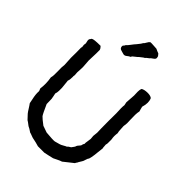

<svg xmlns="http://www.w3.org/2000/svg" viewBox="-248 -975 1087 1087"><g transform="rotate(45 295.0 -431.5)"><path d="M386 -833Q388 -826 385.5 -821Q383 -816 374 -810Q365 -804 364 -803Q361 -798 351.5 -791.5Q342 -785 339 -780Q332 -777 323.5 -769.5Q315 -762 310 -759Q306 -754 296.5 -747Q287 -740 284 -737Q282 -736 281 -734Q280 -732 278.5 -729.5Q277 -727 276 -726Q270 -725 261.5 -717.5Q253 -710 247 -709Q243 -708 238 -709Q233 -710 227 -712Q221 -714 217 -715Q201 -718 200 -734Q199 -740 204.5 -745Q210 -750 210 -754Q218 -760 230 -776.5Q242 -793 249 -800Q252 -804 257 -810Q262 -816 266 -821.5Q270 -827 273 -833Q278 -836 284.5 -848.5Q291 -861 298 -865Q305 -866 324 -864.5Q343 -863 348 -863Q362 -856 374 -852Q375 -850 380.5 -844.5Q386 -839 386 -833ZM315 2H264Q256 -1 240.5 -4.5Q225 -8 220 -9Q211 -10 197.5 -15.5Q184 -21 178 -22Q158 -36 146 -41Q123 -59 118 -61Q115 -65 103 -77Q91 -89 86 -97Q62 -135 59 -138Q58 -146 54 -163.5Q50 -181 48.5 -195Q47 -209 48 -222Q48 -226 45 -231.5Q42 -237 42 -239Q48 -281 40 -326Q45 -343 43.5 -378Q42 -413 45 -430Q45 -431 42 -485Q42 -498 42.5 -525Q43 -552 42 -566L44 -572Q42 -582 42 -588Q42 -591 43 -595.5Q44 -600 44 -602Q44 -604 41.5 -613Q39 -622 40 -627Q40 -629 40.5 -630.5Q41 -632 42.5 -634Q44 -636 45 -637Q46 -638 47 -640.5Q48 -643 50 -644Q58 -651 113 -651Q124 -640 126 -632V-603Q124 -569 124 -545L127 -503Q128 -495 127 -480Q126 -465 126 -460Q125 -454 126 -443.5Q127 -433 127 -430Q127 -428 126 -423.5Q125 -419 126 -416Q126 -390 121 -381Q121 -378 123.5 -357.5Q126 -337 126.5 -328Q127 -319 126.5 -304Q126 -289 122 -279Q123 -275 125.5 -262.5Q128 -250 129 -243Q130 -229 130 -202Q154 -148 162 -137Q172 -126 204 -102Q211 -100 244 -88Q299 -83 312 -85Q318 -87 332 -90.5Q346 -94 352 -97Q357 -99 366 -104.5Q375 -110 381 -112Q385 -118 401 -127Q403 -131 409.5 -138.5Q416 -146 417 -153Q419 -158 425.5 -165Q432 -172 434 -176Q436 -189 441 -194Q440 -202 443 -217.5Q446 -233 446 -239Q446 -243 445 -250.5Q444 -258 444 -261Q444 -266 445.5 -275.5Q447 -285 447 -290Q447 -296 446.5 -307Q446 -318 446 -323Q445 -343 445.5 -384Q446 -425 446 -444Q443 -490 446 -509Q445 -512 444 -518.5Q443 -525 442 -528L446 -586Q446 -591 445.5 -600.5Q445 -610 445 -616Q445 -622 446 -629.5Q447 -637 450 -643Q464 -651 487.5 -651.5Q511 -652 523 -643Q536 -615 523 -574Q524 -567 527 -557.5Q530 -548 531 -544Q528 -531 527.5 -514.5Q527 -498 528 -476Q529 -454 529 -447Q528 -442 526 -421Q527 -415 527.5 -396.5Q528 -378 531 -370Q527 -342 531 -323Q530 -321 531 -320Q532 -319 532 -318Q531 -313 531.5 -297.5Q532 -282 529 -277Q530 -274 530 -263.5Q530 -253 532 -250Q525 -172 518 -154Q513 -149 509 -134.5Q505 -120 501 -115Q500 -113 490 -97Q489 -93 485 -88Q481 -83 480 -79Q468 -70 446.5 -52.5Q425 -35 422 -33Q411 -30 394.5 -21.5Q378 -13 373 -11Q363 -8 343 -4Q323 0 315 2Z"/></g></svg>

Font: FuturaRenner
Style: Regular
Weight: 400
Designer: BSozoo
Foundry: BSozoo
Version: Version 1.001;PS 001.001;hotconv 1.0.70;makeotf.lib2.5.58329